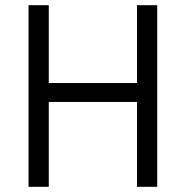

<svg xmlns="http://www.w3.org/2000/svg" viewBox="-20 -720 716 740"><path d="M508 -700H586V0H508ZM90 -700H168V0H90ZM158 -400H518V-327H158Z"/></svg>

Font: Uncut Sans VF
Style: Regular
Weight: 400
Designer: Kasper Nordkvist
Foundry: Uncut Type
Version: Version 1.100;FEAKit 1.0